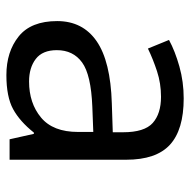

<svg xmlns="http://www.w3.org/2000/svg" viewBox="-17 -568 595 601"><g transform="rotate(90 280.5 -267.5)"><path d="M288 -545Q386 -545 433 -502Q480 -459 480 -365V0H416L399 -76H395Q360 -32 321.5 -11Q283 10 215 10Q142 10 94 -28.5Q46 -67 46 -149Q46 -229 109 -272.5Q172 -316 303 -320L394 -323V-355Q394 -422 365 -448Q336 -474 283 -474Q241 -474 203 -461.5Q165 -449 132 -433L105 -499Q140 -518 188 -531.5Q236 -545 288 -545ZM314 -259Q214 -255 175.5 -227Q137 -199 137 -148Q137 -103 164.5 -82Q192 -61 235 -61Q303 -61 348 -98.5Q393 -136 393 -214V-262Z"/></g></svg>

Font: Noto Sans Palmyrene
Style: Regular
Weight: 400
Designer: Monotype Design Team
Foundry: Monotype Imaging Inc.
Version: Version 2.001; ttfautohint (v1.8.4.7-5d5b)